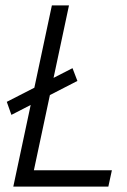

<svg xmlns="http://www.w3.org/2000/svg" viewBox="-20 -687 469 707"><path d="M92 0H29L171 -667H234ZM29 0 42 -60H392L379 0ZM247 -436 265 -389 22 -264 5 -312Z"/></svg>

Font: Epunda Sans Light
Style: Italic
Weight: 300
Italic angle: -12.0243°
Designer: Simon Atzbach
Foundry: typofactur
Version: Version 2.204